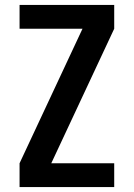

<svg xmlns="http://www.w3.org/2000/svg" viewBox="-20 -755 540 775"><path d="M59 0V-96L313 -639H59V-735H441V-639L187 -96H441V0Z"/></svg>

Font: Iosevka Custom
Style: Bold
Weight: 700
Monospace: yes
Designer: Belleve Invis
Foundry: Belleve Invis
Version: Version 30.3.3; ttfautohint (v1.8.3)